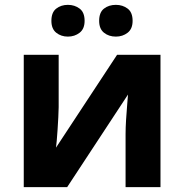

<svg xmlns="http://www.w3.org/2000/svg" viewBox="-20 -772 760 792"><path d="M222 -546V-330Q222 -313 220.5 -288Q219 -263 217.5 -237Q216 -211 214 -191Q212 -171 211 -163L463 -546H642V0H498V-218Q498 -245 500 -277.5Q502 -310 504.5 -338.5Q507 -367 508 -382L257 0H78V-546ZM192 -686Q192 -721 212 -736.5Q232 -752 260 -752Q288 -752 308.5 -736.5Q329 -721 329 -686Q329 -653 308.5 -637Q288 -621 260 -621Q232 -621 212 -637Q192 -653 192 -686ZM389 -686Q389 -721 409 -736.5Q429 -752 458 -752Q486 -752 506.5 -736.5Q527 -721 527 -686Q527 -653 506.5 -637Q486 -621 458 -621Q429 -621 409 -637Q389 -653 389 -686Z"/></svg>

Font: Noto IKEA Latin
Style: Bold
Weight: 700
Designer: Monotype Design Team
Foundry: Monotype Imaging Inc.
Version: Version 1.0